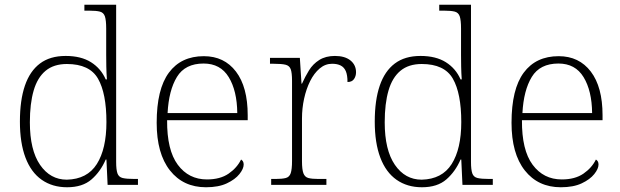

<svg xmlns="http://www.w3.org/2000/svg" viewBox="-20 -780 2615 810"><path d="M263 10Q201 10 156 -21.5Q111 -53 87.5 -115Q64 -177 64 -267Q64 -357 85 -418.5Q106 -480 148.5 -512Q191 -544 257 -544Q322 -544 364 -517.5Q406 -491 426 -445H431Q429 -472 428.5 -499.5Q428 -527 428 -548V-659Q428 -695 422.5 -711Q417 -727 401.5 -731Q386 -735 358 -735H336V-760H470V-97Q470 -64 475.5 -48.5Q481 -33 497.5 -29Q514 -25 548 -25H562V0H434L429 -107H426Q404 -56 366 -23Q328 10 263 10ZM262 -22Q348 -24 388.5 -88Q429 -152 429 -265Q429 -386 393.5 -448Q358 -510 262 -510Q207 -510 172.5 -481.5Q138 -453 122 -398Q106 -343 106 -264Q106 -147 149 -84.5Q192 -22 262 -22Z M849 10Q753 10 697 -61Q641 -132 641 -262Q641 -404 692.5 -473.5Q744 -543 840 -543Q926 -543 975.5 -478Q1025 -413 1025 -294V-273H685Q684 -147 730 -85Q776 -23 853 -23Q909 -23 944.5 -47.5Q980 -72 997 -107Q1002 -104 1005 -99Q1008 -94 1008 -86Q1008 -68 990 -45.5Q972 -23 937 -6.5Q902 10 849 10ZM981 -303Q980 -397 945 -454.5Q910 -512 839 -512Q761 -512 726.5 -455.5Q692 -399 687 -303Z M1124 0V-25H1142Q1170 -25 1185.5 -29Q1201 -33 1206.5 -49.5Q1212 -66 1212 -101V-439Q1212 -473 1206.5 -488Q1201 -503 1184.5 -507Q1168 -511 1134 -511H1119V-536H1245L1252 -427H1254Q1267 -456 1283.5 -483Q1300 -510 1327 -527Q1354 -544 1393 -544Q1435 -544 1458.5 -525Q1482 -506 1482 -475Q1482 -459 1473.5 -446.5Q1465 -434 1446 -434Q1446 -463 1439 -479.5Q1432 -496 1417.5 -503.5Q1403 -511 1381 -511Q1352 -511 1328.5 -491Q1305 -471 1288.5 -438Q1272 -405 1263 -364Q1254 -323 1254 -280V-100Q1254 -65 1260 -49Q1266 -33 1281 -29Q1296 -25 1324 -25H1357V0Z M1760 10Q1698 10 1653 -21.5Q1608 -53 1584.5 -115Q1561 -177 1561 -267Q1561 -357 1582 -418.5Q1603 -480 1645.5 -512Q1688 -544 1754 -544Q1819 -544 1861 -517.5Q1903 -491 1923 -445H1928Q1926 -472 1925.5 -499.5Q1925 -527 1925 -548V-659Q1925 -695 1919.5 -711Q1914 -727 1898.5 -731Q1883 -735 1855 -735H1833V-760H1967V-97Q1967 -64 1972.5 -48.5Q1978 -33 1994.5 -29Q2011 -25 2045 -25H2059V0H1931L1926 -107H1923Q1901 -56 1863 -23Q1825 10 1760 10ZM1759 -22Q1845 -24 1885.5 -88Q1926 -152 1926 -265Q1926 -386 1890.5 -448Q1855 -510 1759 -510Q1704 -510 1669.5 -481.5Q1635 -453 1619 -398Q1603 -343 1603 -264Q1603 -147 1646 -84.5Q1689 -22 1759 -22Z M2346 10Q2250 10 2194 -61Q2138 -132 2138 -262Q2138 -404 2189.5 -473.5Q2241 -543 2337 -543Q2423 -543 2472.5 -478Q2522 -413 2522 -294V-273H2182Q2181 -147 2227 -85Q2273 -23 2350 -23Q2406 -23 2441.5 -47.5Q2477 -72 2494 -107Q2499 -104 2502 -99Q2505 -94 2505 -86Q2505 -68 2487 -45.5Q2469 -23 2434 -6.5Q2399 10 2346 10ZM2478 -303Q2477 -397 2442 -454.5Q2407 -512 2336 -512Q2258 -512 2223.5 -455.5Q2189 -399 2184 -303Z"/></svg>

Font: Noto Serif Thai ExtraLight
Style: Regular
Weight: 250
Version: Version 2.001